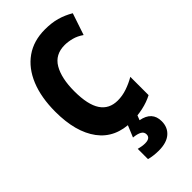

<svg xmlns="http://www.w3.org/2000/svg" viewBox="-292 -799 1114 1114"><g transform="rotate(-45 265.0 -242.5)"><path d="M309 10Q173 10 103 -84Q33 -178 33 -344Q33 -461 68 -546.5Q103 -632 169 -678.5Q235 -725 328 -725Q383 -725 425.5 -713Q468 -701 509 -677L464 -543Q434 -564 403 -572Q372 -580 345 -580Q267 -580 231 -518.5Q195 -457 195 -350Q195 -240 230.5 -187Q266 -134 336 -134Q374 -134 412 -147Q450 -160 484 -180V-30Q446 -10 400 0Q354 10 309 10ZM298 240Q279 240 257.5 237.5Q236 235 219 230V146Q249 154 271 154Q315 154 315 123Q315 103 297 93Q279 83 246 80L280 -2H359L344 36Q431 52 431 131Q431 181 397 210.5Q363 240 298 240Z"/></g></svg>

Font: Noto Sans Mono Condensed Black
Style: Regular
Weight: 900
Width: 3
Designer: Monotype Design Team
Foundry: Monotype Imaging Inc.
Version: Version 2.014